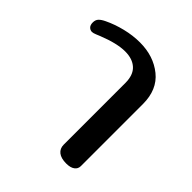

<svg xmlns="http://www.w3.org/2000/svg" viewBox="-160 -672 787 787"><g transform="rotate(45 234.0 -278.5)"><path d="M281 -44V-401Q281 -447 256.5 -469.5Q232 -492 189 -492Q142 -492 72 -464Q67 -462 55 -457Q43 -452 36 -452Q26 -452 18.5 -459.5Q11 -467 11 -482Q11 -497 19.5 -506Q28 -515 45 -523Q80 -540 122.5 -550.5Q165 -561 206 -561Q285 -561 339 -517.5Q393 -474 393 -391V-31Q393 -15 380 -5.5Q367 4 343 4Q313 4 297 -8.5Q281 -21 281 -44Z"/></g></svg>

Font: Maitree SemiBold
Style: Regular
Weight: 600
Designer: CadsonDemak Team
Foundry: CadsonDemak
Version: Version 1.001